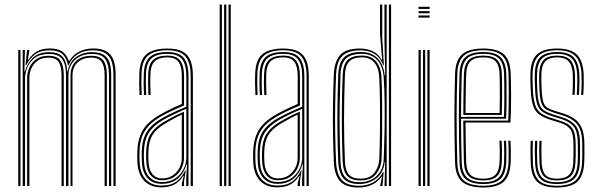

<svg xmlns="http://www.w3.org/2000/svg" viewBox="-20 -820 2635 846"><path d="M479.8 0V-490Q479.8 -525 471.8 -549.1Q463.8 -573.2 444 -585.8Q424.2 -598.2 388.8 -598.2Q349.2 -598.2 321.9 -580.8Q294.5 -563.2 281.8 -531.5H279.8Q272.8 -567.2 253.9 -582.8Q235 -598.2 198.8 -598.2Q157.8 -598.2 133.8 -579.8Q109.8 -561.2 95 -531.8H92.5L99.2 -600H109V-593L102.2 -556H104.5Q121.8 -582 144.1 -594.2Q166.5 -606.5 200.2 -606.5Q233 -606.5 252.5 -594.1Q272 -581.8 283 -552.2H285.8Q301.8 -578.8 329 -592.6Q356.2 -606.5 390.2 -606.5Q428.8 -606.5 450.4 -593Q472 -579.5 480.8 -553.6Q489.5 -527.8 489.5 -490.5V0ZM60.5 0V-600H70.2V0ZM99.5 0V-476.5Q99.5 -500.2 109.5 -522.6Q119.5 -545 140.4 -559.6Q161.2 -574.2 193.2 -574.2Q233.2 -574.2 247.1 -551.6Q261 -529 261 -489V0H251.2V-489Q251.2 -524.8 239.5 -545.4Q227.8 -566 192.5 -566Q165.8 -566 147.2 -553.5Q128.8 -541 119.1 -520.6Q109.5 -500.2 109.5 -476.8V0ZM80 0V-600H89.8L87.5 -505.2H89.8Q100.5 -542.5 126.1 -566.4Q151.8 -590.2 196.2 -590.2Q236.8 -590.2 255.2 -570.4Q273.8 -550.5 276.2 -505.2H278.2Q286.2 -547.8 316 -569.1Q345.8 -590.5 386.2 -590.2Q419 -590.2 437.2 -578.5Q455.5 -566.8 462.8 -544.4Q470 -522 470 -489.8V0H460.2V-489.5Q460.2 -534.5 444.6 -558.4Q429 -582.2 384.8 -582.2Q351.8 -582.2 328.8 -569.4Q305.8 -556.5 293.6 -535.1Q281.5 -513.8 281.5 -488.5V0H270.8V-489.5Q270.8 -534.5 254.9 -558.4Q239 -582.2 194.8 -582.2Q155.8 -582.2 132.9 -564.4Q110 -546.5 100.2 -521.8Q90.5 -497 90.5 -476.5V0ZM290.8 0V-488.8Q290.8 -514.2 301.5 -533.5Q312.2 -552.8 332.9 -563.5Q353.5 -574.2 383.2 -574.2Q410 -574.2 424.6 -564Q439.2 -553.8 445 -534.8Q450.8 -515.8 450.8 -489V0H441V-489Q441 -526.2 428.6 -546.1Q416.2 -566 382.2 -566Q356 -566 337.5 -556.1Q319 -546.2 309.2 -528.9Q299.5 -511.5 299.5 -489V0Z M820.2 0V-484.8Q820.2 -543.2 797.4 -570.9Q774.5 -598.5 717.2 -598.5Q662.5 -598.5 634.2 -576.2Q606 -554 603.8 -497Q602.8 -474.2 603 -450Q603.2 -425.8 604.5 -401.2H595Q593.5 -427 593.2 -451Q593 -475 594 -497.2Q596.2 -557 626 -581.6Q655.8 -606.2 717.2 -606.2Q759.5 -606.2 784.1 -593.1Q808.8 -580 819.4 -553Q830 -526 830 -484.8V0ZM693.2 -18Q728 -18 751.9 -33.9Q775.8 -49.8 788.4 -74.4Q801 -99 801 -124.5V-340.5Q771 -328.2 743.9 -315.1Q716.8 -302 697.5 -290.8Q655 -265.5 635.5 -234.4Q616 -203.2 614.2 -151.8Q613.8 -136.5 614 -125.9Q614.2 -115.2 615.2 -100.5Q618.2 -60.8 638.8 -39.4Q659.2 -18 693.2 -18ZM694 -25.8Q663.2 -25.8 645.5 -45.8Q627.8 -65.8 625 -101.8Q623.8 -117 623.8 -127.2Q623.8 -137.5 624 -151Q625.5 -200.8 643.9 -230Q662.2 -259.2 702.2 -283Q723 -295.2 745.4 -306.9Q767.8 -318.5 790.8 -328V-124.2Q790.8 -100.8 779.9 -78Q769 -55.2 747.5 -40.5Q726 -25.8 694 -25.8ZM694.2 -33.8Q721 -33.8 740.4 -46.6Q759.8 -59.5 770.4 -80.1Q781 -100.8 781 -124V-315Q761.2 -306 743.6 -296.2Q726 -286.5 706.8 -275.2Q668 -252 651.5 -224.2Q635 -196.5 633.8 -150.5Q633.5 -138.8 633.5 -128Q633.5 -117.2 634.8 -102Q637 -69.8 652.5 -51.8Q668 -33.8 694.2 -33.8ZM691 5.5Q644.8 5.5 617.2 -21.5Q589.8 -48.5 585.8 -99.2Q584.8 -113.8 584.6 -125.9Q584.5 -138 585 -153.2Q586.5 -205.2 607.6 -243.6Q628.8 -282 683.8 -314Q697.2 -321.8 712.2 -329.6Q727.2 -337.5 744.4 -345.5Q761.5 -353.5 781.2 -361.8V-484.8Q781.2 -526.2 766.9 -546.8Q752.5 -567.2 717.2 -567.2Q679.8 -567.2 662 -550Q644.2 -532.8 642.8 -494.8Q642 -475.2 642.2 -451.1Q642.5 -427 643.8 -401.2H634Q632.5 -428 632.4 -452.2Q632.2 -476.5 633 -495Q634.8 -537.8 654.9 -556.4Q675 -575 717.2 -575Q758.2 -575 774.6 -552.4Q791 -529.8 791 -484.8V-355.2Q761.5 -343 734.1 -330Q706.8 -317 688.2 -306.2Q640.8 -278.8 618.5 -243.4Q596.2 -208 594.8 -153Q594.5 -138 594.5 -126.2Q594.5 -114.5 595.5 -99.8Q599.2 -53 624.2 -27.8Q649.2 -2.5 691.8 -2.5Q734.2 -2.5 758.2 -21Q782.2 -39.5 796 -69.2H798.5L791 -20.8V0H781.2V-13L789.8 -44.8H787.5Q770.5 -18 747.1 -6.2Q723.8 5.5 691 5.5ZM800.5 0V-33L804.2 -95.8H802Q791.2 -58 764.2 -34Q737.2 -10 692.5 -10Q653.8 -10 631.1 -33.9Q608.5 -57.8 605.5 -100.2Q604.5 -115.5 604.4 -126.6Q604.2 -137.8 604.5 -152.2Q606 -205.8 626.5 -238.9Q647 -272 693.2 -298.8Q706.2 -306.2 723 -314.6Q739.8 -323 759.5 -332Q779.2 -341 801 -350V-484.8Q801 -534 782.5 -558.4Q764 -582.8 717.2 -582.8Q669.5 -582.8 647.4 -562.4Q625.2 -542 623.2 -495.2Q622.5 -478 622.6 -453.1Q622.8 -428.2 624.2 -401.2H614.5Q613 -427.5 612.9 -452.4Q612.8 -477.2 613.5 -495.5Q615.5 -546.2 639.8 -568.5Q664 -590.8 717.2 -590.8Q768.8 -590.8 789.6 -564.9Q810.5 -539 810.5 -484.8V0Z M987 0V-800H996.8V0ZM948 0V-800H957.8V0ZM967.5 0V-800H977.2V0Z M1330.8 0V-484.8Q1330.8 -543.2 1307.9 -570.9Q1285 -598.5 1227.8 -598.5Q1173 -598.5 1144.8 -576.2Q1116.5 -554 1114.2 -497Q1113.2 -474.2 1113.5 -450Q1113.8 -425.8 1115 -401.2H1105.5Q1104 -427 1103.8 -451Q1103.5 -475 1104.5 -497.2Q1106.8 -557 1136.5 -581.6Q1166.2 -606.2 1227.8 -606.2Q1270 -606.2 1294.6 -593.1Q1319.2 -580 1329.9 -553Q1340.5 -526 1340.5 -484.8V0ZM1203.8 -18Q1238.5 -18 1262.4 -33.9Q1286.2 -49.8 1298.9 -74.4Q1311.5 -99 1311.5 -124.5V-340.5Q1281.5 -328.2 1254.4 -315.1Q1227.2 -302 1208 -290.8Q1165.5 -265.5 1146 -234.4Q1126.5 -203.2 1124.8 -151.8Q1124.2 -136.5 1124.5 -125.9Q1124.8 -115.2 1125.8 -100.5Q1128.8 -60.8 1149.2 -39.4Q1169.8 -18 1203.8 -18ZM1204.5 -25.8Q1173.8 -25.8 1156 -45.8Q1138.2 -65.8 1135.5 -101.8Q1134.2 -117 1134.2 -127.2Q1134.2 -137.5 1134.5 -151Q1136 -200.8 1154.4 -230Q1172.8 -259.2 1212.8 -283Q1233.5 -295.2 1255.9 -306.9Q1278.2 -318.5 1301.2 -328V-124.2Q1301.2 -100.8 1290.4 -78Q1279.5 -55.2 1258 -40.5Q1236.5 -25.8 1204.5 -25.8ZM1204.8 -33.8Q1231.5 -33.8 1250.9 -46.6Q1270.2 -59.5 1280.9 -80.1Q1291.5 -100.8 1291.5 -124V-315Q1271.8 -306 1254.1 -296.2Q1236.5 -286.5 1217.2 -275.2Q1178.5 -252 1162 -224.2Q1145.5 -196.5 1144.2 -150.5Q1144 -138.8 1144 -128Q1144 -117.2 1145.2 -102Q1147.5 -69.8 1163 -51.8Q1178.5 -33.8 1204.8 -33.8ZM1201.5 5.5Q1155.2 5.5 1127.8 -21.5Q1100.2 -48.5 1096.2 -99.2Q1095.2 -113.8 1095.1 -125.9Q1095 -138 1095.5 -153.2Q1097 -205.2 1118.1 -243.6Q1139.2 -282 1194.2 -314Q1207.8 -321.8 1222.8 -329.6Q1237.8 -337.5 1254.9 -345.5Q1272 -353.5 1291.8 -361.8V-484.8Q1291.8 -526.2 1277.4 -546.8Q1263 -567.2 1227.8 -567.2Q1190.2 -567.2 1172.5 -550Q1154.8 -532.8 1153.2 -494.8Q1152.5 -475.2 1152.8 -451.1Q1153 -427 1154.2 -401.2H1144.5Q1143 -428 1142.9 -452.2Q1142.8 -476.5 1143.5 -495Q1145.2 -537.8 1165.4 -556.4Q1185.5 -575 1227.8 -575Q1268.8 -575 1285.1 -552.4Q1301.5 -529.8 1301.5 -484.8V-355.2Q1272 -343 1244.6 -330Q1217.2 -317 1198.8 -306.2Q1151.2 -278.8 1129 -243.4Q1106.8 -208 1105.2 -153Q1105 -138 1105 -126.2Q1105 -114.5 1106 -99.8Q1109.8 -53 1134.8 -27.8Q1159.8 -2.5 1202.2 -2.5Q1244.8 -2.5 1268.8 -21Q1292.8 -39.5 1306.5 -69.2H1309L1301.5 -20.8V0H1291.8V-13L1300.2 -44.8H1298Q1281 -18 1257.6 -6.2Q1234.2 5.5 1201.5 5.5ZM1311 0V-33L1314.8 -95.8H1312.5Q1301.8 -58 1274.8 -34Q1247.8 -10 1203 -10Q1164.2 -10 1141.6 -33.9Q1119 -57.8 1116 -100.2Q1115 -115.5 1114.9 -126.6Q1114.8 -137.8 1115 -152.2Q1116.5 -205.8 1137 -238.9Q1157.5 -272 1203.8 -298.8Q1216.8 -306.2 1233.5 -314.6Q1250.2 -323 1270 -332Q1289.8 -341 1311.5 -350V-484.8Q1311.5 -534 1293 -558.4Q1274.5 -582.8 1227.8 -582.8Q1180 -582.8 1157.9 -562.4Q1135.8 -542 1133.8 -495.2Q1133 -478 1133.1 -453.1Q1133.2 -428.2 1134.8 -401.2H1125Q1123.5 -427.5 1123.4 -452.4Q1123.2 -477.2 1124 -495.5Q1126 -546.2 1150.2 -568.5Q1174.5 -590.8 1227.8 -590.8Q1279.2 -590.8 1300.1 -564.9Q1321 -539 1321 -484.8V0Z M1703.2 0H1693.5V-800H1703.2ZM1683.8 0H1674.2L1677.2 -106.8H1675.2Q1670.5 -59.5 1638.5 -34.4Q1606.5 -9.2 1562.8 -9.2Q1516.2 -9.2 1494.5 -32.4Q1472.8 -55.5 1470.2 -109.5Q1467.8 -171.8 1466.9 -232.5Q1466 -293.2 1466.9 -356.5Q1467.8 -419.8 1470.2 -489.2Q1472.5 -544.5 1496.2 -567.6Q1520 -590.8 1570.5 -590.8Q1615.8 -590.8 1642.9 -564Q1670 -537.2 1675 -488H1677.5L1674 -636.5V-800H1683.8ZM1565 -17.2Q1593.2 -17.2 1616.8 -28.8Q1640.2 -40.2 1654.9 -63Q1669.5 -85.8 1670.8 -119Q1673 -172 1674.2 -234.5Q1675.5 -297 1674.9 -359.9Q1674.2 -422.8 1670.8 -476.8Q1668.8 -510.2 1656.9 -533.9Q1645 -557.5 1624.2 -570.1Q1603.5 -582.8 1574 -582.8Q1526.5 -582.8 1504.2 -561.5Q1482 -540.2 1480.2 -489.5Q1477.8 -419.2 1476.9 -357Q1476 -294.8 1476.9 -234.5Q1477.8 -174.2 1480.2 -109.5Q1482.2 -60 1501.9 -38.6Q1521.5 -17.2 1565 -17.2ZM1567.8 -25Q1528 -25 1509.9 -44.8Q1491.8 -64.5 1489.8 -109.8Q1487.5 -172.2 1486.6 -231.9Q1485.8 -291.5 1486.5 -354.5Q1487.2 -417.5 1490 -490Q1491.8 -535.5 1511.5 -555.4Q1531.2 -575.2 1574.5 -575.2Q1615.2 -575.2 1637.2 -549.4Q1659.2 -523.5 1661 -476.8Q1663.2 -426 1663.9 -363.5Q1664.5 -301 1663.9 -237.4Q1663.2 -173.8 1661.2 -119.2Q1660.2 -84.2 1638.4 -54.6Q1616.5 -25 1567.8 -25ZM1568.2 -32.8Q1611.5 -32.8 1630.9 -60.1Q1650.2 -87.5 1651.2 -119.5Q1653.2 -170 1654 -231.9Q1654.8 -293.8 1654.2 -357.2Q1653.8 -420.8 1651.2 -476.5Q1649.5 -519.5 1630.1 -543.4Q1610.8 -567.2 1574.8 -567.2Q1536.2 -567.2 1518.8 -549.1Q1501.2 -531 1499.8 -489.8Q1495.8 -380.2 1495.9 -290.4Q1496 -200.5 1499.8 -110.5Q1501.2 -68.2 1517.5 -50.5Q1533.8 -32.8 1568.2 -32.8ZM1560.8 6.2Q1504 6.2 1478.8 -20.9Q1453.5 -48 1450.8 -109Q1448.2 -173.5 1447.2 -234.1Q1446.2 -294.8 1447.2 -357.2Q1448.2 -419.8 1450.8 -489.5Q1453.2 -549.5 1478.9 -577.9Q1504.5 -606.2 1566.2 -606.2Q1599.5 -606.2 1624.2 -593.5Q1649 -580.8 1661.5 -556.5H1663.8L1654.5 -669V-800H1664.2V-654.5L1671.5 -532.5H1669Q1654 -569 1628.4 -583.6Q1602.8 -598.2 1569 -598.2Q1514.2 -598.2 1488.6 -573.5Q1463 -548.8 1460.8 -490.5Q1457.8 -418.2 1456.9 -355.2Q1456 -292.2 1457 -232.2Q1458 -172.2 1460.8 -108.8Q1463.2 -50.8 1487.2 -26.1Q1511.2 -1.5 1562.5 -1.5Q1597.2 -1.5 1624.9 -17Q1652.5 -32.5 1667.8 -62H1670.5L1665.2 0H1655.5V-4.8L1663.2 -41.5H1661Q1647 -20.5 1621.2 -7.1Q1595.5 6.2 1560.8 6.2Z M1824.2 -780.5V-790H1873V-780.5ZM1824.2 -742.5V-752H1873V-742.5ZM1824.2 -761.5V-771H1873V-761.5ZM1863.2 0V-600H1873V0ZM1824.2 0V-600H1834V0ZM1843.8 0V-600H1853.5V0Z M2110 6.2Q2046.5 6.2 2016.8 -18.8Q1987 -43.8 1985.2 -103.2Q1983.5 -161.5 1982.9 -213.4Q1982.2 -265.2 1982.2 -312.9Q1982.2 -360.5 1983.1 -405.8Q1984 -451 1985.2 -495.8Q1987.2 -555 2016.4 -580.6Q2045.5 -606.2 2109.8 -606.2Q2171.8 -606.2 2199.8 -581Q2227.8 -555.8 2230.2 -496.8Q2230.8 -488.5 2231.2 -464.6Q2231.8 -440.8 2232 -408.4Q2232.2 -376 2231.6 -342.1Q2231 -308.2 2229 -280H2031.2Q2031.5 -250.5 2031.9 -222.4Q2032.2 -194.2 2032.9 -165.5Q2033.5 -136.8 2034.2 -105.2Q2035.5 -66.8 2052.8 -49.8Q2070 -32.8 2110 -32.8Q2146 -32.8 2162.6 -49.6Q2179.2 -66.5 2181.2 -105.8Q2182.2 -124.8 2182 -152.9Q2181.8 -181 2180.5 -200H2190.2Q2191.8 -176.5 2191.9 -148.6Q2192 -120.8 2191.2 -105.2Q2189 -62.2 2170 -43.6Q2151 -25 2110 -25Q2065.2 -25 2045.5 -43.8Q2025.8 -62.5 2024.2 -105Q2023.2 -140.5 2022.6 -171.5Q2022 -202.5 2021.8 -231.4Q2021.5 -260.2 2021.2 -288.5H2219.5Q2220.8 -314.8 2221.2 -347.1Q2221.8 -379.5 2221.6 -410.6Q2221.5 -441.8 2221.2 -465.1Q2221 -488.5 2220.5 -496.2Q2218.2 -551.5 2192.2 -575Q2166.2 -598.5 2109.8 -598.5Q2050 -598.5 2023.4 -574.4Q1996.8 -550.2 1995 -494.8Q1993.8 -451.8 1992.9 -406.6Q1992 -361.5 1992 -313.5Q1992 -265.5 1992.6 -213.5Q1993.2 -161.5 1995 -104.5Q1996.5 -49.5 2023.1 -25.5Q2049.8 -1.5 2110 -1.5Q2166 -1.5 2191.9 -25.2Q2217.8 -49 2220.5 -104.2Q2221 -113.5 2221.1 -130.6Q2221.2 -147.8 2220.9 -166.6Q2220.5 -185.5 2219.5 -200H2229.2Q2230.8 -178.2 2230.9 -148.9Q2231 -119.5 2230.2 -103.8Q2227.2 -44.8 2199.2 -19.2Q2171.2 6.2 2110 6.2ZM2110 -9.2Q2056.5 -9.2 2031.4 -30.9Q2006.2 -52.5 2004.8 -104.5Q2003.2 -160 2002.5 -211Q2001.8 -262 2001.8 -309.9Q2001.8 -357.8 2002.6 -403.6Q2003.5 -449.5 2004.8 -494.5Q2006.2 -546 2030.8 -568.4Q2055.2 -590.8 2109.8 -590.8Q2161.8 -590.8 2185.1 -568.6Q2208.5 -546.5 2210.8 -496Q2211.2 -485.8 2211.8 -452.4Q2212.2 -419 2212 -376.6Q2211.8 -334.2 2210 -296.8H2011.5Q2011.5 -253.5 2012.2 -204.1Q2013 -154.8 2014.5 -104.8Q2016 -57.5 2038.5 -37.4Q2061 -17.2 2110 -17.2Q2156.2 -17.2 2177.4 -37.6Q2198.5 -58 2201 -105Q2201.8 -119.2 2201.6 -148.5Q2201.5 -177.8 2200 -200H2209.8Q2211.2 -177.8 2211.4 -148.5Q2211.5 -119.2 2210.8 -104.5Q2208.2 -53.5 2184.8 -31.4Q2161.2 -9.2 2110 -9.2ZM2011.5 -305.2H2200.5Q2202 -343.5 2202.1 -383.2Q2202.2 -423 2201.9 -453.8Q2201.5 -484.5 2201 -495.5Q2199 -541.8 2178.1 -562.2Q2157.2 -582.8 2109.8 -582.8Q2058.8 -582.8 2037.4 -561.5Q2016 -540.2 2014.5 -494Q2013 -446.8 2012.4 -399.1Q2011.8 -351.5 2011.5 -305.2ZM2021.5 -313.5Q2021.5 -342 2021.8 -371Q2022 -400 2022.6 -430.4Q2023.2 -460.8 2024.2 -493.8Q2025.8 -537.5 2045.6 -556.2Q2065.5 -575 2109.8 -575Q2152.8 -575 2171.1 -555.9Q2189.5 -536.8 2191.2 -495Q2191.8 -483.2 2192.1 -453.8Q2192.5 -424.2 2192.4 -386.9Q2192.2 -349.5 2191 -313.5ZM2031.2 -322H2181.5Q2182.2 -358.2 2182.4 -393.9Q2182.5 -429.5 2182.1 -456.8Q2181.8 -484 2181.2 -494.5Q2179.8 -532.8 2163.5 -550Q2147.2 -567.2 2109.8 -567.2Q2070 -567.2 2052.8 -549.9Q2035.5 -532.5 2034.2 -493.5Q2033.2 -462 2032.6 -433.2Q2032 -404.5 2031.8 -377.2Q2031.5 -350 2031.2 -322Z M2433.5 6.2Q2373.8 6.2 2347 -19.2Q2320.2 -44.8 2318.5 -103.8Q2317.8 -127.2 2317.4 -149.5Q2317 -171.8 2318.5 -199.5H2328.2Q2326.8 -171 2327.1 -148.8Q2327.5 -126.5 2328 -104Q2329.8 -49 2354.1 -25.2Q2378.5 -1.5 2433.5 -1.5Q2490 -1.5 2516 -24.9Q2542 -48.2 2544.5 -102.8Q2545.5 -119.5 2545.6 -131Q2545.8 -142.5 2545.6 -154.2Q2545.5 -166 2545.5 -183.8Q2545.5 -242.5 2525.2 -269.9Q2505 -297.2 2460.2 -311.2L2420.5 -323.8Q2397.8 -331 2384.2 -339.8Q2370.8 -348.5 2364.5 -368.8Q2358.2 -389 2356.8 -430.5Q2356 -452 2355.5 -464.5Q2355 -477 2355.8 -495Q2357.5 -536.8 2375.5 -555.9Q2393.5 -575 2435 -575Q2474 -575 2492.4 -556.2Q2510.8 -537.5 2513.5 -493.8Q2514 -483.2 2513.9 -454.8Q2513.8 -426.2 2511.8 -402H2502.2Q2504 -426.2 2504.2 -454.5Q2504.5 -482.8 2503.8 -493.8Q2501.2 -532.5 2485.2 -549.9Q2469.2 -567.2 2435 -567.2Q2399.8 -567.2 2383.2 -550.4Q2366.8 -533.5 2365.5 -495Q2364.8 -477 2365.2 -464.1Q2365.8 -451.2 2366.5 -430.5Q2368 -391.2 2373.4 -372.6Q2378.8 -354 2390.8 -346.2Q2402.8 -338.5 2423.2 -332L2463 -319.5Q2492.2 -310.2 2512.8 -295.4Q2533.2 -280.5 2544.1 -254.2Q2555 -228 2555 -183.8Q2555 -166 2555.1 -154.1Q2555.2 -142.2 2555.1 -130.8Q2555 -119.2 2554.2 -102.5Q2551.2 -45.2 2523.9 -19.5Q2496.5 6.2 2433.5 6.2ZM2433.5 -9.2Q2384 -9.2 2361.6 -31.2Q2339.2 -53.2 2337.8 -104.2Q2337 -128 2336.6 -150Q2336.2 -172 2337.8 -199.5H2347.2Q2346.2 -172.8 2346.4 -151.1Q2346.5 -129.5 2347.2 -104.5Q2348.8 -57.5 2368.9 -37.4Q2389 -17.2 2433.5 -17.2Q2480 -17.2 2501.5 -37.1Q2523 -57 2525.2 -103.2Q2526.5 -127.2 2526.2 -144.2Q2526 -161.2 2526 -183.8Q2526 -239.8 2508 -261.9Q2490 -284 2455.2 -295L2414.8 -307.5Q2388.5 -315.8 2372.1 -326.1Q2355.8 -336.5 2347.5 -359.8Q2339.2 -383 2337.5 -430Q2336.8 -449.5 2336.2 -464.8Q2335.8 -480 2336.5 -495.5Q2338 -546.8 2361.2 -568.8Q2384.5 -590.8 2435 -590.8Q2485 -590.8 2507.2 -567.9Q2529.5 -545 2532.5 -494.5Q2533.5 -482 2533.1 -453.2Q2532.8 -424.5 2530.8 -402H2521.2Q2523.2 -424.5 2523.5 -454.2Q2523.8 -484 2523 -494Q2520 -543 2498.9 -562.9Q2477.8 -582.8 2435 -582.8Q2389 -582.8 2368.5 -562.2Q2348 -541.8 2346.2 -495.8Q2345.5 -477 2346 -464.4Q2346.5 -451.8 2347.2 -430Q2348.8 -385.8 2355.9 -364.1Q2363 -342.5 2378 -333Q2393 -323.5 2417.8 -315.5L2457.8 -303Q2496.2 -290.8 2516 -266.8Q2535.8 -242.8 2535.8 -183.8Q2535.8 -158.2 2536 -143.1Q2536.2 -128 2535 -103.2Q2532.5 -53.2 2509.1 -31.2Q2485.8 -9.2 2433.5 -9.2ZM2433.5 -25Q2394.2 -25 2376.2 -43.4Q2358.2 -61.8 2357 -105Q2356.2 -127.2 2355.9 -149.1Q2355.5 -171 2357 -199.5H2366.5Q2365.2 -169.8 2365.6 -149Q2366 -128.2 2366.5 -105Q2367.8 -67 2383 -49.9Q2398.2 -32.8 2433.5 -32.8Q2469.8 -32.8 2486.9 -49.2Q2504 -65.8 2506 -103.8Q2507.2 -129.5 2507 -144.9Q2506.8 -160.2 2506.8 -183.8Q2506.8 -232.2 2492.8 -250.8Q2478.8 -269.2 2450 -278.2L2409.2 -291Q2376.8 -301 2357.4 -314.6Q2338 -328.2 2329 -354.6Q2320 -381 2318.2 -429.5Q2317.2 -450.8 2316.9 -465.5Q2316.5 -480.2 2317.2 -496.5Q2319 -556 2346.9 -581.1Q2374.8 -606.2 2435 -606.2Q2493.8 -606.2 2520.9 -580.4Q2548 -554.5 2551.8 -494.8Q2552.5 -483.5 2552.2 -454.1Q2552 -424.8 2550 -402H2540.2Q2542.5 -425.5 2542.8 -454.5Q2543 -483.5 2542.2 -494.8Q2538.8 -549.8 2514 -574.1Q2489.2 -598.5 2435 -598.5Q2379 -598.5 2353.8 -574.5Q2328.5 -550.5 2326.8 -495.8Q2326.2 -479.2 2326.6 -465.5Q2327 -451.8 2327.8 -429.8Q2329.8 -381.2 2338.6 -356.4Q2347.5 -331.5 2365.5 -319.9Q2383.5 -308.2 2412 -299.2L2452.5 -286.5Q2485.5 -276.5 2501 -255.8Q2516.5 -235 2516.5 -183.8Q2516.5 -166 2516.6 -154.9Q2516.8 -143.8 2516.6 -132.8Q2516.5 -121.8 2515.5 -103.8Q2513.5 -62.2 2494.8 -43.6Q2476 -25 2433.5 -25Z"/></svg>

Font: Big Shoulders Inline Text ExtraLight
Style: Regular
Weight: 250
Version: Version 2.002